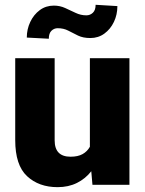

<svg xmlns="http://www.w3.org/2000/svg" viewBox="-20 -771 604 801"><path d="M365.7 0 360.8 -56.6Q336.4 -25.4 301 -7.8Q265.6 9.8 220.2 9.8Q142.1 9.8 92.8 -36.1Q43.5 -82 43.5 -186.5V-528.3H208V-185.5Q208 -117.2 274.4 -117.2Q305.2 -117.2 324.7 -128.2Q344.2 -139.2 355 -158.7V-528.3H520V0ZM378.9 -751 469.7 -745.6Q469.7 -710 455.3 -679.7Q440.9 -649.4 415.5 -630.9Q390.1 -612.3 356.9 -612.3Q326.7 -612.3 305.4 -622.6Q284.2 -632.8 264.9 -643.1Q245.6 -653.3 220.7 -653.3Q205.6 -653.3 194.6 -642.6Q183.6 -631.8 183.6 -609.4L91.8 -614.3Q91.8 -648.9 106.2 -679.4Q120.6 -710 146 -728.8Q171.4 -747.6 204.6 -747.6Q230 -747.6 252 -737.5Q273.9 -727.5 295.4 -717.3Q316.9 -707 340.3 -707Q356 -707 367.4 -717.8Q378.9 -728.5 378.9 -751Z"/></svg>

Font: Vazirmatn UI Black
Style: Regular
Weight: 900
Designer: Saber Rastikerdar
Foundry: Saber Rastikerdar
Version: Version 33.003